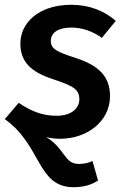

<svg xmlns="http://www.w3.org/2000/svg" viewBox="-22 -564 519 801"><path d="M294 -322C217 -347 190 -359 190 -393C190 -428 221 -449 276 -449C320 -449 364 -434 403 -406L461 -477C414 -518 352 -544 276 -544C134 -544 63 -464 63 -383C63 -307 105 -264 201 -233C285 -205 309 -191 309 -149C309 -117 282 -81 213 -81C150 -81 102 -104 56 -135L-2 -67C152 42 132 217 285 217C331 217 363 205 387 189L364 108C348 115 331 120 307 120C245 120 250 56 171 8C191 13 210 15 229 15C339 15 437 -56 437 -163C437 -246 388 -292 294 -322Z"/></svg>

Font: Fira Sans Medium
Style: Italic
Weight: 500
Italic angle: -8°
Designer: bBox Type GmbH & Carrois Corporate GbR & Edenspiekermann AG
Foundry: bBox Type GmbH & Carrois Corporate GbR & Edenspiekermann AG
Version: Version 4.301;PS 004.301;hotconv 1.0.88;makeotf.lib2.5.64775